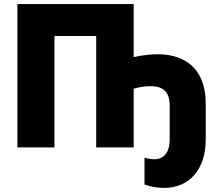

<svg xmlns="http://www.w3.org/2000/svg" viewBox="-20 -720 1072 938"><path d="M686 50V181C720 194 754 198 783 198C902 198 985 110 985 -37V-216C985 -369 899 -455 750 -455C715 -455 674 -450 633 -441V-700H65V0H246V-544H450V0H633V-287C659 -294 688 -299 715 -299C779 -299 809 -271 809 -202V-39C809 26 779 58 734 58C720 58 700 55 686 50Z"/></svg>

Font: Fixel Text ExtraBold
Style: Regular
Weight: 800
Width: 4
Designer: AlfaBravo + MacPaw
Foundry: Kyrylo Tkachov, Marchela Mozhyna, Serhii Makarenko, Maria Weinstein, Zakhar Kryvoshyya
Version: Version 1.211